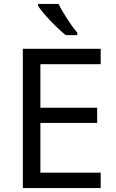

<svg xmlns="http://www.w3.org/2000/svg" viewBox="-20 -964 596 984"><path d="M280 -944H175V-934C198 -897 271 -820 317 -784H376V-796C345 -833 302 -899 280 -944ZM496 0V-79H187V-334H478V-412H187V-635H496V-714H97V0Z"/></svg>

Font: Noto Sans Gujarati UI
Style: Regular
Weight: 400
Designer: Jelle Bosma - Monotype Design Team, Universal Thirst
Foundry: Monotype Imaging Inc.
Version: Version 2.106